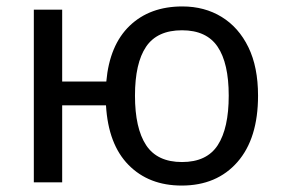

<svg xmlns="http://www.w3.org/2000/svg" viewBox="-20 -566 876 596"><path d="M781 -269Q781 -136 717 -63Q653 10 544 10Q442 10 379 -54Q316 -118 309 -239H173V0H85V-536H173V-313H310Q320 -426 382.5 -486Q445 -546 546 -546Q615 -546 668 -513.5Q721 -481 751 -419.5Q781 -358 781 -269ZM399 -269Q399 -168 433.5 -115.5Q468 -63 545 -63Q622 -63 656 -115.5Q690 -168 690 -269Q690 -370 655.5 -421Q621 -472 545 -472Q468 -472 433.5 -421Q399 -370 399 -269Z"/></svg>

Font: Apis
Style: Regular
Weight: 400
Designer: Monotype Design Team
Foundry: Monotype Imaging Inc.
Version: Version 2.000; build 0001